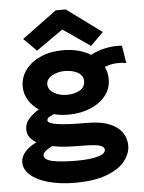

<svg xmlns="http://www.w3.org/2000/svg" viewBox="-58 -729 716 956"><g transform="rotate(-5 300.0 -251.0)"><path d="M275 -160Q236 -160 202 -169Q189 -163 178.5 -157Q168 -151 168 -140Q168 -126 213.5 -118.5Q259 -111 363 -111Q433 -111 476 -93Q519 -75 538.5 -45.5Q558 -16 558 19Q558 59 529 96Q500 133 439.5 156.5Q379 180 284 181Q205 181 147 165Q89 149 57 121Q25 93 25 57Q25 28 47.5 3.5Q70 -21 104 -37Q83 -49 71 -65.5Q59 -82 59 -105Q59 -135 79.5 -158Q100 -181 130 -199Q97 -221 78.5 -252Q60 -283 60 -319Q60 -365 87.5 -402Q115 -439 163.5 -460.5Q212 -482 275 -482Q355 -482 413 -447Q445 -464 485 -473Q525 -482 570 -479L584 -391Q525 -401 476 -381Q490 -352 490 -319Q490 -272 462 -236.5Q434 -201 385 -180.5Q336 -160 275 -160ZM274 -259Q315 -259 341 -274.5Q367 -290 367 -320Q367 -348 340.5 -363Q314 -378 274 -378Q240 -378 211.5 -362Q183 -346 183 -320Q183 -293 211 -276Q239 -259 274 -259ZM134 32Q134 54 177 63Q220 72 296 72Q363 72 401.5 61Q440 50 440 30Q440 14 415 7Q390 0 326 0Q289 0 251.5 -2Q214 -4 181 -11Q162 -2 148 8.5Q134 19 134 32ZM147 -491 83 -555 257 -683H307L481 -555L417 -491L281 -585Z"/></g></svg>

Font: Inconsolata Expanded Black
Style: Regular
Weight: 900
Width: 7
Monospace: yes
Designer: Raph Levien, Cyreal, Brenton Simpson
Foundry: Raph Levien, Cyreal, Google
Version: Version 3.001; ttfautohint (v1.8.2.53-6de2)